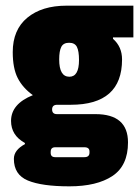

<svg xmlns="http://www.w3.org/2000/svg" viewBox="-20 -511 491 678"><path d="M175 44H278Q296 44 296 28V24Q296 9 278 9H175Q159 9 159 25V29Q159 44 175 44ZM215 -491H451V-379H379V-374Q411 -346 411 -301Q411 -141 230 -141H182Q164 -141 164 -124.5Q164 -108 181 -108H317Q432 -108 432 -8Q432 74 377 110.5Q322 147 225 147Q128 147 78.5 126.5Q29 106 29 50Q29 19 68 -2V-6Q19 -33 19 -84Q19 -144 96 -175Q60 -201 42.5 -235.5Q25 -270 25 -327Q25 -406 76.5 -448.5Q128 -491 215 -491ZM189 -301Q189 -240 225 -240Q259 -240 259 -299Q259 -331 251.5 -345.5Q244 -360 224 -360Q204 -360 196.5 -345.5Q189 -331 189 -301Z"/></svg>

Font: Passion One
Style: Regular
Weight: 400
Designer: Alejandro Lo Celso
Foundry: Fontstage
Version: Version 1.001